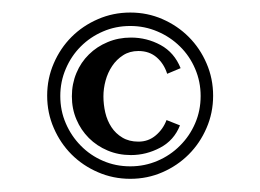

<svg xmlns="http://www.w3.org/2000/svg" viewBox="-20 -504 407 300"><path d="M313 -354.5Q313 -327.6 302.7 -304Q292.5 -280.3 274.9 -262.7Q257.3 -245.1 233.9 -234.9Q210.4 -224.6 183.6 -224.6Q156.7 -224.6 133.1 -234.9Q109.4 -245.1 91.8 -262.7Q74.2 -280.3 64 -304Q53.7 -327.6 53.7 -354.5Q53.7 -381.3 64 -405Q74.2 -428.7 91.8 -446.3Q109.4 -463.9 133.1 -474.1Q156.7 -484.4 183.6 -484.4Q210.4 -484.4 233.9 -474.1Q257.3 -463.9 274.9 -446.3Q292.5 -428.7 302.7 -405Q313 -381.3 313 -354.5ZM293.5 -354Q293.5 -376.5 284.9 -396.5Q276.4 -416.5 261.2 -431.4Q246.1 -446.3 226.1 -454.8Q206.1 -463.4 183.6 -463.4Q160.6 -463.4 140.9 -454.8Q121.1 -446.3 106.2 -431.4Q91.3 -416.5 82.8 -396.5Q74.2 -376.5 74.2 -354Q74.2 -331.1 82.8 -311.3Q91.3 -291.5 106.2 -276.4Q121.1 -261.2 140.9 -252.7Q160.6 -244.1 183.6 -244.1Q206.1 -244.1 226.1 -252.7Q246.1 -261.2 261.2 -276.4Q276.4 -291.5 284.9 -311.3Q293.5 -331.1 293.5 -354ZM262.2 -397.5 241.2 -388.7Q236.3 -404.3 224.9 -414.3Q213.4 -424.3 196.3 -424.3Q182.6 -424.3 172.4 -417.7Q162.1 -411.1 155.3 -400.9Q148.4 -390.6 145 -378.2Q141.6 -365.7 141.6 -353.5Q141.6 -340.8 144.5 -328.1Q147.5 -315.4 154.1 -305.4Q160.6 -295.4 171.1 -289.1Q181.6 -282.7 196.3 -282.7Q211.9 -282.7 223.4 -292.5Q234.9 -302.2 240.2 -316.4L261.2 -308.1Q252 -284.7 230.2 -273.2Q208.5 -261.7 184.6 -261.7Q165 -261.7 148.2 -268.8Q131.3 -275.9 118.9 -288.3Q106.4 -300.8 99.4 -317.4Q92.3 -334 92.3 -353.5Q92.3 -373 99.4 -389.9Q106.4 -406.7 118.9 -418.9Q131.3 -431.2 148.2 -438.2Q165 -445.3 184.6 -445.3Q209.5 -445.3 231 -433.6Q252.4 -421.9 262.2 -397.5Z"/></svg>

Font: Aclonica
Style: Regular
Weight: 400
Designer: Astigmatic (AOETI)
Foundry: Astigmatic (AOETI)
Version: Version 1.000